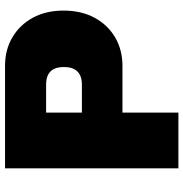

<svg xmlns="http://www.w3.org/2000/svg" viewBox="-3 -725 728 762"><g transform="rotate(-90 361.0 -344.0)"><path d="M74 0V-688H480Q545 -688 594.5 -658.5Q644 -629 672 -577Q700 -525 700 -456Q700 -385 671.5 -332.5Q643 -280 593.5 -251Q544 -222 480 -222H295V0ZM295 -383H406Q441 -383 458.5 -401Q476 -419 476 -454Q476 -478 468.5 -493.5Q461 -509 445.5 -517Q430 -525 406 -525H295Z"/></g></svg>

Font: Archivo SemiBold Black
Style: Regular
Weight: 900
Version: Version 2.001